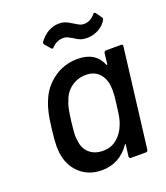

<svg xmlns="http://www.w3.org/2000/svg" viewBox="-132 -792 772 892"><g transform="rotate(-20 254.5 -346.5)"><path d="M427 -509H501Q511 -509 509 -499L449 -10Q449 -6 446 -3Q443 0 438 0H365Q356 0 356 -10L363 -66Q364 -69 362 -69.5Q360 -70 359 -67Q307 8 219 8Q155 8 112 -31Q69 -70 60 -135Q58 -157 58 -168Q58 -196 65 -254Q70 -297 76.5 -327Q83 -357 94 -383Q117 -442 169 -479.5Q221 -517 288 -517Q376 -517 405 -446Q406 -443 407.5 -443.5Q409 -444 410 -447L416 -499Q418 -509 427 -509ZM386 -253Q392 -295 392 -324Q392 -334 390 -352Q385 -388 361.5 -411Q338 -434 299 -434Q258 -434 226.5 -411Q195 -388 183 -351Q176 -336 172 -318Q168 -300 162 -255Q156 -203 156 -186Q156 -172 159 -158Q162 -121 188 -98Q214 -75 255 -75Q295 -75 323.5 -98.5Q352 -122 366 -158Q373 -174 377 -192.5Q381 -211 386 -253ZM305 -613Q288 -623 279.5 -627Q271 -631 260 -631Q228 -631 206 -609L202 -605Q196 -599 190 -605L166 -633Q161 -640 166 -647Q185 -673 210 -687Q235 -701 264 -701Q280 -701 292 -696.5Q304 -692 313.5 -686Q323 -680 327 -678Q331 -676 340.5 -670Q350 -664 357.5 -661.5Q365 -659 373 -659Q404 -659 427 -686Q433 -696 441 -688L461 -660Q464 -656 464 -653.5Q464 -651 462 -646Q447 -621 420.5 -607Q394 -593 365 -593Q346 -593 332.5 -598Q319 -603 305 -613Z"/></g></svg>

Font: Barlow Medium
Style: Italic
Weight: 500
Italic angle: -7°
Designer: Jeremy Tribby
Foundry: Tribby Type
Version: Version 1.408